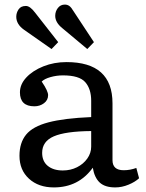

<svg xmlns="http://www.w3.org/2000/svg" viewBox="-20 -804 637 838"><path d="M215 14Q148 14 106.5 -24Q65 -62 65 -124Q65 -181 94 -216.5Q123 -252 191.5 -270Q260 -288 378 -293V-364Q378 -416 352 -445.5Q326 -475 255 -475Q227 -475 200.5 -467.5Q174 -460 162 -448Q177 -426 183.5 -411.5Q190 -397 190 -389Q190 -367 172 -353.5Q154 -340 130 -340Q67 -340 67 -401Q67 -436 95 -466Q123 -496 169.5 -514.5Q216 -533 270 -533Q471 -533 471 -353V-105Q471 -61 520 -61Q548 -61 575 -71L587 -26Q570 -10 541 2Q512 14 483 14Q438 14 415 -7.5Q392 -29 385 -72Q323 14 215 14ZM254 -60Q288 -60 316 -74Q344 -88 361 -112Q378 -136 378 -164V-232Q266 -231 215 -209Q164 -187 164 -137Q164 -100 188.5 -80Q213 -60 254 -60ZM361 -590 252 -681Q221 -706 221 -735Q221 -754 232.5 -769Q244 -784 263 -784Q274 -784 282.5 -778Q291 -772 301 -755L390 -620ZM205 -590 85 -674Q51 -698 51 -731Q51 -748 61 -763Q71 -778 93 -778Q111 -778 133 -749L234 -620Z"/></svg>

Font: Literata 7pt
Style: Regular
Weight: 400
Designer: Latin by Veronika Burian and Jose Scaglione. Greek by Irene Vlachou. Cyrillic by Vera Evstafieva.
Foundry: TypeTogether
Version: Version 3.002